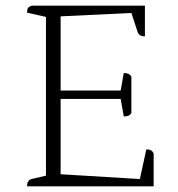

<svg xmlns="http://www.w3.org/2000/svg" viewBox="-20 -661 631 681"><path d="M76 0Q76 -22 92 -26L143 -38V-601L76 -616Q76 -628 79.5 -633Q83 -638 94 -641H494V-532Q473 -532 468 -548L446 -615L195 -603V-340H408L419 -402Q428 -402 434.5 -399.5Q441 -397 446 -389V-260Q441 -252 434 -250Q427 -248 419 -248L408 -310H195V-43L476 -26L499 -131Q512 -131 517 -127Q522 -123 525 -117V0Z"/></svg>

Font: Petrona ExtraLight
Style: Regular
Weight: 200
Designer: Ringo R. Seeber
Foundry: Ringo R. Seeber
Version: Version 2.001; ttfautohint (v1.8.3)